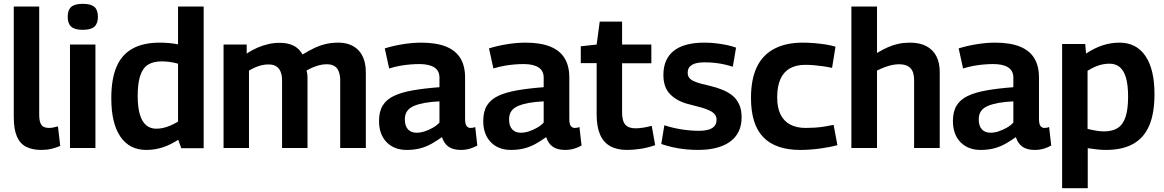

<svg xmlns="http://www.w3.org/2000/svg" viewBox="-20 -774 6088 1004"><path d="M185 -740V-175Q185 -146 191.5 -130.5Q198 -115 209.5 -110Q221 -105 235 -105Q245 -105 257 -107Q269 -109 283 -113L295 -11Q275 -2 250 4Q225 10 196 10Q150 10 117.5 -6Q85 -22 68.5 -60Q52 -98 52 -163V-740Z M413 -618Q371 -618 352.5 -634.5Q334 -651 334 -686Q334 -722 352.5 -738Q371 -754 413 -754Q455 -754 473.5 -738Q492 -722 492 -686Q492 -651 473.5 -634.5Q455 -618 413 -618ZM346 0V-541H479V0Z M928 1 912 -43Q870 -16 829.5 -3Q789 10 745 10Q657 10 609.5 -59.5Q562 -129 562 -260Q562 -360 589 -424Q616 -488 672.5 -519.5Q729 -551 815 -551Q838 -551 862.5 -549Q887 -547 911 -542V-740H1045V1ZM911 -138V-441Q886 -448 865 -450.5Q844 -453 825 -453Q782 -453 754.5 -436Q727 -419 713.5 -379Q700 -339 700 -272Q700 -213 711.5 -175Q723 -137 744.5 -119Q766 -101 797 -101Q815 -101 833 -105Q851 -109 870 -117Q889 -125 911 -138Z M1149 0V-541H1270V-494Q1299 -513 1327 -525Q1355 -537 1383.5 -543.5Q1412 -550 1441 -550Q1472 -550 1495 -543Q1518 -536 1534.5 -522.5Q1551 -509 1562 -489Q1593 -508 1622 -522Q1651 -536 1682 -543.5Q1713 -551 1748 -551Q1778 -551 1801.5 -543.5Q1825 -536 1842.5 -522Q1860 -508 1871 -489Q1882 -470 1887.5 -447Q1893 -424 1893 -398V0H1759V-356Q1759 -372 1755.5 -387Q1752 -402 1744.5 -413.5Q1737 -425 1723 -431.5Q1709 -438 1688 -438Q1668 -438 1649.5 -433Q1631 -428 1614.5 -421Q1598 -414 1583 -405Q1586 -395 1587 -385Q1588 -375 1588 -366V0H1455V-356Q1455 -371 1451.5 -386Q1448 -401 1440 -412.5Q1432 -424 1418 -430.5Q1404 -437 1383 -437Q1365 -437 1348.5 -433Q1332 -429 1315.5 -422Q1299 -415 1282 -405V0Z M1962 -141Q1962 -191 1981.5 -222.5Q2001 -254 2040 -272.5Q2079 -291 2138.5 -301.5Q2198 -312 2278 -318V-368Q2278 -404 2251 -421.5Q2224 -439 2173 -439Q2152 -439 2126 -437Q2100 -435 2072 -430Q2044 -425 2015 -416L1992 -521Q2037 -535 2087.5 -543Q2138 -551 2182 -551Q2261 -551 2312 -530.5Q2363 -510 2387.5 -469.5Q2412 -429 2412 -369V-153Q2412 -125 2420 -115Q2428 -105 2440 -105Q2445 -105 2452 -106Q2459 -107 2465 -110L2476 -13Q2459 -3 2437 3.5Q2415 10 2390 10Q2350 10 2326 -6.5Q2302 -23 2291 -57Q2266 -39 2238 -23Q2210 -7 2178 1.5Q2146 10 2107 10Q2074 10 2048 0Q2022 -10 2002.5 -29.5Q1983 -49 1972.5 -77Q1962 -105 1962 -141ZM2097 -150Q2097 -115 2113.5 -97.5Q2130 -80 2158 -80Q2179 -80 2200.5 -87Q2222 -94 2242.5 -105.5Q2263 -117 2278 -133V-244Q2235 -242 2201.5 -236Q2168 -230 2144.5 -220Q2121 -210 2109 -193Q2097 -176 2097 -150Z M2507 -141Q2507 -191 2526.5 -222.5Q2546 -254 2585 -272.5Q2624 -291 2683.5 -301.5Q2743 -312 2823 -318V-368Q2823 -404 2796 -421.5Q2769 -439 2718 -439Q2697 -439 2671 -437Q2645 -435 2617 -430Q2589 -425 2560 -416L2537 -521Q2582 -535 2632.5 -543Q2683 -551 2727 -551Q2806 -551 2857 -530.5Q2908 -510 2932.5 -469.5Q2957 -429 2957 -369V-153Q2957 -125 2965 -115Q2973 -105 2985 -105Q2990 -105 2997 -106Q3004 -107 3010 -110L3021 -13Q3004 -3 2982 3.5Q2960 10 2935 10Q2895 10 2871 -6.5Q2847 -23 2836 -57Q2811 -39 2783 -23Q2755 -7 2723 1.5Q2691 10 2652 10Q2619 10 2593 0Q2567 -10 2547.5 -29.5Q2528 -49 2517.5 -77Q2507 -105 2507 -141ZM2642 -150Q2642 -115 2658.5 -97.5Q2675 -80 2703 -80Q2724 -80 2745.5 -87Q2767 -94 2787.5 -105.5Q2808 -117 2823 -133V-244Q2780 -242 2746.5 -236Q2713 -230 2689.5 -220Q2666 -210 2654 -193Q2642 -176 2642 -150Z M3258 10Q3206 10 3170.5 -10Q3135 -30 3117.5 -71Q3100 -112 3100 -176V-444H3017V-532L3100 -541L3116 -661H3233V-541H3386V-443H3233V-187Q3233 -141 3250 -122Q3267 -103 3303 -103Q3323 -103 3344 -106.5Q3365 -110 3388 -116L3406 -15Q3366 -1 3328.5 4.5Q3291 10 3258 10Z M3438 -21 3454 -119Q3472 -113 3494 -107.5Q3516 -102 3540.5 -98Q3565 -94 3589 -92Q3613 -90 3634 -90Q3682 -90 3704.5 -104.5Q3727 -119 3727 -148Q3727 -164 3718 -175.5Q3709 -187 3691.5 -195.5Q3674 -204 3648.5 -211.5Q3623 -219 3590 -227Q3555 -235 3529 -248.5Q3503 -262 3484.5 -281Q3466 -300 3457.5 -325Q3449 -350 3449 -382Q3449 -465 3503 -508Q3557 -551 3663 -551Q3696 -551 3725 -547.5Q3754 -544 3780.5 -538.5Q3807 -533 3829 -525L3812 -425Q3790 -432 3768 -437Q3746 -442 3720.5 -445Q3695 -448 3663 -448Q3620 -448 3598 -434.5Q3576 -421 3576 -394Q3576 -378 3584 -367.5Q3592 -357 3607 -350Q3622 -343 3644 -337Q3666 -331 3693 -325Q3730 -316 3760 -303.5Q3790 -291 3811.5 -273Q3833 -255 3845.5 -227.5Q3858 -200 3858 -161Q3858 -124 3846.5 -95.5Q3835 -67 3814 -47Q3793 -27 3765 -14.5Q3737 -2 3703 4Q3669 10 3632 10Q3596 10 3563 6.5Q3530 3 3498.5 -4Q3467 -11 3438 -21Z M3907 -262Q3907 -359 3937.5 -423Q3968 -487 4029 -519Q4090 -551 4177 -551Q4207 -551 4237.5 -548.5Q4268 -546 4297 -541.5Q4326 -537 4349 -530L4331 -419Q4308 -424 4284 -427.5Q4260 -431 4236.5 -433Q4213 -435 4191 -435Q4143 -435 4110.5 -416.5Q4078 -398 4061 -360.5Q4044 -323 4044 -265Q4044 -211 4061.5 -175.5Q4079 -140 4112.5 -122.5Q4146 -105 4193 -105Q4216 -105 4240.5 -106.5Q4265 -108 4290 -112Q4315 -116 4339 -121L4359 -15Q4319 -4 4266.5 3Q4214 10 4165 10Q4036 10 3971.5 -56.5Q3907 -123 3907 -262Z M4432 0V-740H4566V-497Q4596 -515 4623 -527Q4650 -539 4678.5 -545Q4707 -551 4738 -551Q4789 -551 4823.5 -533Q4858 -515 4876 -481Q4894 -447 4894 -397V0H4760V-356Q4760 -398 4740.5 -418Q4721 -438 4682 -438Q4662 -438 4642.5 -433.5Q4623 -429 4604.5 -422Q4586 -415 4566 -405V0Z M4963 -141Q4963 -191 4982.5 -222.5Q5002 -254 5041 -272.5Q5080 -291 5139.5 -301.5Q5199 -312 5279 -318V-368Q5279 -404 5252 -421.5Q5225 -439 5174 -439Q5153 -439 5127 -437Q5101 -435 5073 -430Q5045 -425 5016 -416L4993 -521Q5038 -535 5088.5 -543Q5139 -551 5183 -551Q5262 -551 5313 -530.5Q5364 -510 5388.5 -469.5Q5413 -429 5413 -369V-153Q5413 -125 5421 -115Q5429 -105 5441 -105Q5446 -105 5453 -106Q5460 -107 5466 -110L5477 -13Q5460 -3 5438 3.5Q5416 10 5391 10Q5351 10 5327 -6.5Q5303 -23 5292 -57Q5267 -39 5239 -23Q5211 -7 5179 1.5Q5147 10 5108 10Q5075 10 5049 0Q5023 -10 5003.5 -29.5Q4984 -49 4973.5 -77Q4963 -105 4963 -141ZM5098 -150Q5098 -115 5114.5 -97.5Q5131 -80 5159 -80Q5180 -80 5201.5 -87Q5223 -94 5243.5 -105.5Q5264 -117 5279 -133V-244Q5236 -242 5202.5 -236Q5169 -230 5145.5 -220Q5122 -210 5110 -193Q5098 -176 5098 -150Z M5534 210V-544H5655L5659 -494Q5705 -524 5747.5 -537.5Q5790 -551 5834 -551Q5922 -551 5969.5 -481.5Q6017 -412 6017 -282Q6017 -182 5989.5 -117.5Q5962 -53 5905.5 -21.5Q5849 10 5763 10Q5742 10 5718 7.5Q5694 5 5668 1V210ZM5753 -87Q5797 -87 5824.5 -104.5Q5852 -122 5865.5 -162Q5879 -202 5879 -269Q5879 -329 5868 -367Q5857 -405 5835.5 -423Q5814 -441 5782 -441Q5764 -441 5746 -437.5Q5728 -434 5709 -426Q5690 -418 5667 -404V-100Q5692 -94 5713 -90.5Q5734 -87 5753 -87Z"/></svg>

Font: Georama ExtraCondensed Thin SemiBold
Style: Regular
Weight: 600
Version: Version 1.001